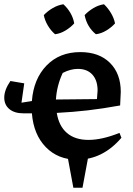

<svg xmlns="http://www.w3.org/2000/svg" viewBox="-27 -741 624 903"><path d="M83 -208Q41 -208 17 -228Q-7 -248 -7 -282Q-7 -318 22 -360L87 -349L74 -258L123 -266Q131 -370 192 -433Q253 -496 351 -496Q439 -496 490 -445.5Q541 -395 541 -309L538 -245Q455 -230 386 -222Q317 -214 240 -210Q250 -148 288 -115.5Q326 -83 389 -83Q453 -83 535 -116L544 -93Q456 10 336 10Q246 10 188.5 -49Q131 -108 123 -208ZM268 -398Q240 -338 236 -273L429 -275L432 -315Q432 -363 407.5 -390Q383 -417 339 -417Q305 -417 268 -398ZM271 -721Q291 -703 304.5 -679.5Q318 -656 322 -631Q305 -612 281 -597.5Q257 -583 232 -580Q213 -596 198.5 -620Q184 -644 179 -670Q197 -689 221 -703Q245 -717 271 -721ZM462 -721Q481 -703 495 -679.5Q509 -656 514 -631Q497 -612 473 -597.5Q449 -583 424 -580Q382 -614 371 -670Q389 -689 412.5 -703Q436 -717 462 -721ZM318 142 287 -25H392L361 142Z"/></svg>

Font: Piazzolla SemiBold
Style: Regular
Weight: 600
Designer: Juan Pablo del Peral
Foundry: Huerta Tipografica
Version: Version 1.330